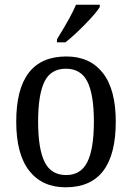

<svg xmlns="http://www.w3.org/2000/svg" viewBox="-20 -786 561 816"><path d="M49 -269Q49 -546 262 -546Q362 -546 417 -476Q472 -406 472 -269Q472 10 259 10Q159 10 104 -60.5Q49 -131 49 -269ZM379 -269Q379 -384 351.5 -439Q324 -494 260 -494Q196 -494 169 -439Q142 -384 142 -269Q142 -154 169.5 -98Q197 -42 261 -42Q324 -42 351.5 -98Q379 -154 379 -269ZM222 -619Q284 -719 303 -766H404V-756Q388 -730 342 -683Q296 -636 258 -606H222Z"/></svg>

Font: Noto Serif Narrow
Style: Regular
Weight: 400
Width: 4
Designer: Monotype Design Team
Foundry: Monotype Imaging Inc.
Version: Version 1.001